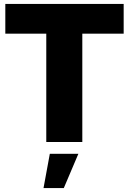

<svg xmlns="http://www.w3.org/2000/svg" viewBox="-20 -721 654 975"><path d="M7 -701H608V-550H398V0H215V-550H7ZM233 60H378L304 234H201Z"/></svg>

Font: Gontserrat
Style: Bold
Weight: 700
Designer: Julieta Ulanovsky
Foundry: Julieta Ulanovsky
Version: Version 6.001